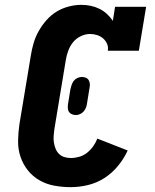

<svg xmlns="http://www.w3.org/2000/svg" viewBox="-20 -763 640 791"><path d="M271 8Q237 8 204 2Q171 -4 143 -20Q115 -36 95 -61Q75 -86 64.5 -117Q54 -148 54.5 -182.5Q55 -217 60 -251L107 -534Q111 -560 118.5 -585.5Q126 -611 139.5 -635Q153 -659 171.5 -680Q190 -701 213 -715Q236 -729 262.5 -736Q289 -743 315 -743Q335 -743 354 -739Q373 -735 390 -726.5Q407 -718 420.5 -705.5Q434 -693 445 -677L454 -735H582L552 -554H424Q427 -569 421 -582.5Q415 -596 404.5 -605Q394 -614 380 -618.5Q366 -623 351 -623Q332 -623 313 -614Q294 -605 281 -589Q268 -573 261 -553.5Q254 -534 251 -515L204 -231Q202 -217 201 -203Q200 -189 202 -176Q204 -163 209 -150.5Q214 -138 223 -129Q232 -120 245 -116Q258 -112 272 -112Q289 -112 306.5 -117Q324 -122 338.5 -133.5Q353 -145 364 -160.5Q375 -176 381 -192L506 -143Q491 -110 466.5 -80Q442 -50 410 -29.5Q378 -9 342 -0.5Q306 8 271 8ZM293 -289Q285 -289 277 -292Q269 -295 264.5 -301.5Q260 -308 259.5 -316.5Q259 -325 260 -333L270 -395Q272 -404 275 -413Q278 -422 283.5 -429.5Q289 -437 298.5 -441.5Q308 -446 317 -446Q325 -446 333 -443Q341 -440 345 -433.5Q349 -427 350 -418.5Q351 -410 349 -402L339 -340Q338 -331 335 -322Q332 -313 326 -305.5Q320 -298 311 -293.5Q302 -289 293 -289Z"/></svg>

Font: Iosevka Etoile Heavy
Style: Italic
Weight: 900
Italic angle: -9°
Designer: Belleve Invis
Foundry: Belleve Invis
Version: Version 22.1.2; ttfautohint (v1.8.4)